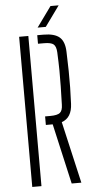

<svg xmlns="http://www.w3.org/2000/svg" viewBox="-62 -984 489 1019"><g transform="rotate(-5 182.0 -474.0)"><path d="M277.5 0 204.5 -321.5H168V-367H195.5Q233.5 -367 247.5 -378.5Q261.5 -390 262 -421Q263.5 -475.5 264.5 -518Q265.5 -560.5 265 -602.8Q264.5 -645 262 -699.5Q260.5 -731.5 247 -743Q233.5 -754.5 196.5 -754.5H164V-800H196.5Q256 -800 282.8 -776.5Q309.5 -753 311 -698.5Q313 -643 313.8 -596.5Q314.5 -550 313.8 -507.8Q313 -465.5 311 -422Q308 -347.5 253.5 -329L329 0ZM67.5 0V-800H116.5V0ZM169.5 -840 247.5 -948H291L213 -840Z"/></g></svg>

Font: Big Shoulders Stencil Text ExtraLight
Style: Regular
Weight: 250
Version: Version 2.001